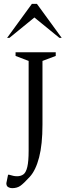

<svg xmlns="http://www.w3.org/2000/svg" viewBox="-20 -832 380 999"><path d="M43 147Q32 147 22.5 141.5Q13 136 13 121Q13 120 15.5 109Q18 98 22 77H27Q41 81 49.5 83Q58 85 69 85Q88 85 101.5 75.5Q115 66 122 37Q129 8 129 -48V-515L61 -541V-560H270V-541L201 -515V-184Q201 -80 183.5 -13Q166 54 135 88Q102 124 85 135.5Q68 147 43 147ZM17 -635 146 -812H172L301 -635H289L159 -741L29 -635Z"/></svg>

Font: Spectral SC Light
Style: Regular
Weight: 300
Designer: Jean-Baptiste Levee
Foundry: Production Type
Version: Version 2.001